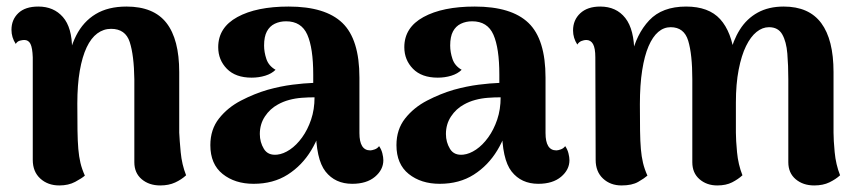

<svg xmlns="http://www.w3.org/2000/svg" viewBox="-20 -551 2624 586"><path d="M161 15Q126 15 103 -6Q80 -27 80 -63V-376Q79 -405 73 -417Q67 -429 54 -429Q49 -429 41 -427Q33 -425 28 -417Q15 -437 15 -460Q15 -491 36 -511Q57 -531 97 -531Q144 -531 172 -499Q200 -467 200 -401V-371L183 -340Q191 -400 212.5 -442.5Q234 -485 272 -508Q310 -531 366 -531Q449 -531 488 -481Q527 -431 527 -331V-146Q528 -124 531.5 -86.5Q535 -49 548 -16Q534 -3 514.5 6Q495 15 469 15Q435 15 412.5 -4Q390 -23 390 -56V-309Q389 -382 376 -422.5Q363 -463 319 -463Q296 -463 277 -449Q258 -435 244.5 -406.5Q231 -378 223.5 -335Q216 -292 216 -235Q216 -186 216.5 -153Q217 -120 219 -96.5Q221 -73 225.5 -54Q230 -35 239 -15Q230 -7 209.5 4Q189 15 161 15Z M1055 10Q1003 10 973.5 -27.5Q944 -65 944 -161V-199L968 -194Q958 -139 930 -92.5Q902 -46 858 -18Q814 10 754 10Q697 10 659.5 -20Q622 -50 622 -108Q622 -156 648.5 -189.5Q675 -223 715.5 -244Q756 -265 797 -277Q837 -288 872.5 -292.5Q908 -297 936 -298V-323Q936 -404 918 -445Q900 -486 853 -486Q834 -486 818.5 -478.5Q803 -471 794.5 -455Q786 -439 786 -412Q786 -392 793 -371Q800 -350 821 -338Q809 -326 789.5 -320Q770 -314 748 -314Q699 -314 672.5 -341Q646 -368 646 -407Q646 -467 704.5 -499Q763 -531 861 -531Q973 -531 1025 -481Q1077 -431 1077 -314V-145Q1077 -92 1110 -92Q1115 -92 1123.5 -95Q1132 -98 1137 -105Q1144 -95 1147 -83Q1150 -71 1150 -62Q1150 -33 1124.5 -11.5Q1099 10 1055 10ZM826 -79Q845 -81 865 -94.5Q885 -108 902 -131.5Q919 -155 929.5 -186Q940 -217 940 -254Q921 -254 901 -252.5Q881 -251 862.5 -246Q844 -241 828 -232Q804 -219 788.5 -195.5Q773 -172 773 -142Q773 -117 785.5 -96.5Q798 -76 826 -79Z M1623 10Q1571 10 1541.5 -27.5Q1512 -65 1512 -161V-199L1536 -194Q1526 -139 1498 -92.5Q1470 -46 1426 -18Q1382 10 1322 10Q1265 10 1227.5 -20Q1190 -50 1190 -108Q1190 -156 1216.5 -189.5Q1243 -223 1283.5 -244Q1324 -265 1365 -277Q1405 -288 1440.5 -292.5Q1476 -297 1504 -298V-323Q1504 -404 1486 -445Q1468 -486 1421 -486Q1402 -486 1386.5 -478.5Q1371 -471 1362.5 -455Q1354 -439 1354 -412Q1354 -392 1361 -371Q1368 -350 1389 -338Q1377 -326 1357.5 -320Q1338 -314 1316 -314Q1267 -314 1240.5 -341Q1214 -368 1214 -407Q1214 -467 1272.5 -499Q1331 -531 1429 -531Q1541 -531 1593 -481Q1645 -431 1645 -314V-145Q1645 -92 1678 -92Q1683 -92 1691.5 -95Q1700 -98 1705 -105Q1712 -95 1715 -83Q1718 -71 1718 -62Q1718 -33 1692.5 -11.5Q1667 10 1623 10ZM1394 -79Q1413 -81 1433 -94.5Q1453 -108 1470 -131.5Q1487 -155 1497.5 -186Q1508 -217 1508 -254Q1489 -254 1469 -252.5Q1449 -251 1430.5 -246Q1412 -241 1396 -232Q1372 -219 1356.5 -195.5Q1341 -172 1341 -142Q1341 -117 1353.5 -96.5Q1366 -76 1394 -79Z M2524 -146Q2524 -124 2527.5 -86.5Q2531 -49 2544 -16Q2531 -4 2511.5 5.5Q2492 15 2465 15Q2431 15 2408.5 -4Q2386 -23 2386 -56V-309Q2386 -351 2383 -387.5Q2380 -424 2367.5 -446Q2355 -468 2327 -468Q2307 -468 2289 -453.5Q2271 -439 2257 -410.5Q2243 -382 2234.5 -338.5Q2226 -295 2226 -238V-146Q2226 -124 2229.5 -86.5Q2233 -49 2246 -16Q2233 -4 2214.5 5.5Q2196 15 2169 15Q2137 15 2115 -4Q2093 -23 2093 -56V-309Q2093 -385 2080.5 -426.5Q2068 -468 2027 -468Q2006 -468 1989 -453.5Q1972 -439 1959.5 -410Q1947 -381 1940 -336.5Q1933 -292 1933 -233Q1933 -185 1933.5 -152Q1934 -119 1936 -96Q1938 -73 1942.5 -54Q1947 -35 1956 -15Q1947 -7 1928 4Q1909 15 1877 15Q1843 15 1820.5 -6Q1798 -27 1798 -63L1797 -376Q1797 -404 1790 -416.5Q1783 -429 1769 -429Q1763 -429 1755 -426Q1747 -423 1742 -415Q1729 -435 1729 -458Q1729 -490 1751 -510.5Q1773 -531 1812 -531Q1861 -531 1888.5 -496Q1916 -461 1916 -388V-356L1907 -379Q1922 -447 1961.5 -489Q2001 -531 2074 -531Q2143 -531 2178 -492.5Q2213 -454 2222 -379L2207 -383Q2217 -427 2238 -460.5Q2259 -494 2292.5 -512.5Q2326 -531 2372 -531Q2449 -531 2486.5 -480.5Q2524 -430 2524 -331Z"/></svg>

Font: Arima Thin
Style: Bold
Weight: 700
Version: Version 1.100